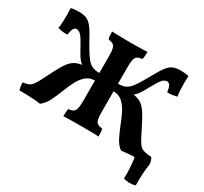

<svg xmlns="http://www.w3.org/2000/svg" viewBox="-169 -923 1421 1339"><g transform="rotate(30 541.0 -254.0)"><path d="M847 9Q816 -14 795.5 -54Q775 -94 757 -140.5Q739 -187 718.5 -228.5Q698 -270 668.5 -296.5Q639 -323 596 -323V-384Q632 -384 655.5 -395Q679 -406 700 -433.5Q721 -461 749 -511Q777 -561 796.5 -594Q816 -627 833.5 -646.5Q851 -666 874 -674.5Q897 -683 931 -683Q949 -683 967 -681Q985 -679 995 -676Q994 -652 993.5 -623.5Q993 -595 994.5 -566.5Q996 -538 1000 -513Q985 -509 965.5 -506Q946 -503 923 -504Q917 -546 907.5 -558Q898 -570 887 -570Q865 -570 848 -550.5Q831 -531 807 -487Q789 -454 776.5 -432.5Q764 -411 753.5 -398Q743 -385 733.5 -377Q724 -369 712 -364L689 -377Q732 -375 760 -366Q788 -357 809 -337Q830 -317 850 -282.5Q870 -248 896 -196Q917 -153 931 -127.5Q945 -102 957 -88.5Q969 -75 985 -69Q1001 -63 1026 -60Q1026 -55 1025.5 -44Q1025 -33 1023 -21Q1021 -9 1018 0Q993 0 964 0.5Q935 1 905.5 3Q876 5 847 9ZM195 9Q167 5 137 3Q107 1 78 0.5Q49 0 24 0Q21 -9 19 -21Q17 -33 16.5 -44Q16 -55 16 -60Q41 -63 57 -69Q73 -75 85 -88.5Q97 -102 111 -127.5Q125 -153 146 -196Q172 -248 192 -282.5Q212 -317 233 -337Q254 -357 282 -366Q310 -375 353 -377L330 -364Q319 -369 309 -377Q299 -385 288.5 -398Q278 -411 265.5 -432.5Q253 -454 235 -487Q211 -531 194 -550.5Q177 -570 155 -570Q144 -570 135 -558Q126 -546 119 -504Q96 -503 77 -506Q58 -509 42 -513Q46 -538 47.5 -566.5Q49 -595 48.5 -623.5Q48 -652 47 -676Q58 -679 76 -681Q94 -683 111 -683Q145 -683 167.5 -674.5Q190 -666 208 -646.5Q226 -627 245.5 -594Q265 -561 292 -511Q321 -461 342 -433.5Q363 -406 387 -395Q411 -384 446 -384V-323Q403 -323 373.5 -296.5Q344 -270 323.5 -228.5Q303 -187 285 -140.5Q267 -94 246.5 -54Q226 -14 195 9ZM379 3Q379 -14 380.5 -31Q382 -48 385 -58Q409 -60 422.5 -68Q436 -76 441 -97.5Q446 -119 446 -158V-519Q446 -558 441 -578.5Q436 -599 423 -607.5Q410 -616 386 -618Q380 -632 379.5 -647Q379 -662 379 -679Q397 -678 422 -677.5Q447 -677 473 -676.5Q499 -676 521 -676Q543 -676 569 -676.5Q595 -677 620 -677.5Q645 -678 663 -679Q663 -662 662.5 -647Q662 -632 656 -618Q632 -616 619 -607.5Q606 -599 601 -578.5Q596 -558 596 -519V-158Q596 -119 601 -97.5Q606 -76 619.5 -68Q633 -60 657 -58Q660 -48 661.5 -31Q663 -14 663 3Q640 1 600.5 0.5Q561 0 521 0Q481 0 441 0.5Q401 1 379 3ZM963 168Q965 121 961 69Q957 17 947 -32L979 -59H1051Q1068 -37 1068 -3Q1062 30 1059.5 74Q1057 118 1058 168Q1038 175 1012 175Q986 175 963 168Z"/></g></svg>

Font: Vollkorn
Style: Bold
Weight: 700
Designer: Friedrich Althausen
Foundry: Friedrich Althausen
Version: Version 5.000